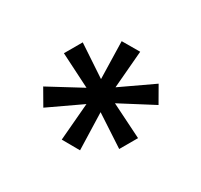

<svg xmlns="http://www.w3.org/2000/svg" viewBox="-64 -883 393 375"><g transform="rotate(-30 133.0 -696.0)"><path d="M24 -660 100.5 -696 24 -732 44.5 -768 116.5 -723.5 112 -804H154.5L149.5 -724L221.5 -768L242.5 -732L166 -696L242.5 -660L221.5 -624L149.5 -669.5L154.5 -588H112L116.5 -668.5L44.5 -624Z"/></g></svg>

Font: Big Shoulders Stencil Text Thin Medium
Style: Regular
Weight: 500
Version: Version 2.001